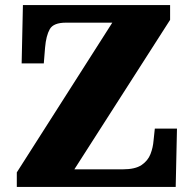

<svg xmlns="http://www.w3.org/2000/svg" viewBox="-20 -734 761 754"><path d="M46 0V-57L421 -645H239Q190 -645 175.5 -619.5Q161 -594 157 -547L152 -485H65L70 -714H648V-656L272 -69H462Q511 -69 536 -86Q561 -103 571 -129Q581 -155 583 -182L588 -229H675L670 0Z"/></svg>

Font: Noto Serif Kannada Black
Style: Regular
Weight: 900
Version: Version 2.003